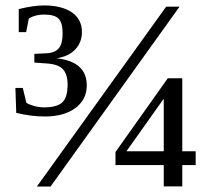

<svg xmlns="http://www.w3.org/2000/svg" viewBox="-20 -679 790 699"><path d="M164.1 0H114.3L585 -654.8H633.8ZM295.9 -368.2Q295.9 -316.4 254.4 -285.6Q212.9 -254.9 144 -254.9Q92.8 -254.9 39.1 -268.1L36.1 -358.9H63L76.2 -304.2Q86.9 -297.9 104.5 -293Q122.1 -288.1 140.1 -288.1Q187 -288.1 206.5 -305.9Q226.1 -323.7 226.1 -371.1Q226.1 -409.2 208.5 -427.5Q190.9 -445.8 147 -448.2L105 -451.2V-482.9L147 -484.9Q180.2 -486.3 194.1 -503.2Q208 -520 208 -558.1Q208 -595.7 193.6 -610.8Q179.2 -626 140.1 -626Q108.9 -626 85 -611.8L75.2 -562H48.3V-646Q102.5 -659.2 140.1 -659.2Q204.6 -659.2 241.5 -634Q278.3 -608.9 278.3 -562Q278.3 -525.4 254.4 -499.5Q230.5 -473.6 186 -466.8Q295.9 -454.6 295.9 -368.2ZM643.6 -78.1V-0.5H576.2V-78.1H400.4V-125.5L590.8 -394H643.6V-128.4H692.4V-78.1ZM576.2 -318.4H575.2L440.4 -128.4H576.2Z"/></svg>

Font: Liberation Serif
Style: Regular
Weight: 400
Designer: Steve Matteson
Foundry: Ascender Corporation
Version: Version 2.1.5